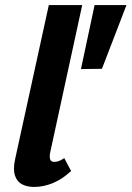

<svg xmlns="http://www.w3.org/2000/svg" viewBox="-20 -731 520 759"><path d="M115 8Q87 8 67 -2.5Q47 -13 39 -37.5Q31 -62 40 -103L173 -711H305L179 -131Q175 -113 178 -102Q181 -91 195 -91Q202 -91 211.5 -94Q221 -97 234 -106L261 -55Q227 -23 189.5 -7.5Q152 8 115 8ZM383 -459 300 -458 354 -711H480Z"/></svg>

Font: Ysabeau Office ExtraBold
Style: Italic
Weight: 800
Italic angle: -12°
Designer: Christian Thalmann (Catharsis Fonts)
Version: Version 2.001;gftools[0.9.30]; featfreeze: tnum,lnum,ss02